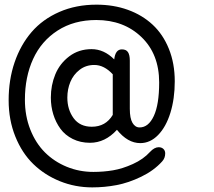

<svg xmlns="http://www.w3.org/2000/svg" viewBox="-20 -791 918 824"><path d="M470.2 -536.1Q475.1 -579.1 502.9 -579.1Q521.5 -579.1 529.3 -567.1Q537.1 -555.2 537.1 -530.8V-324.2Q537.1 -283.2 548.6 -263.7Q560.1 -244.1 579.1 -244.1Q617.2 -244.1 640.1 -293.2Q663.1 -342.3 663.1 -437Q663.1 -559.1 586.9 -632.1Q510.7 -705.1 393.1 -705.1Q297.4 -705.1 227.3 -659.9Q157.2 -614.7 122.1 -537.8Q86.9 -460.9 86.9 -362.8Q86.9 -293.5 110.1 -234.9Q133.3 -176.3 173.1 -136.7Q212.9 -97.2 266.6 -75.2Q320.3 -53.2 380.9 -53.2Q424.3 -53.2 465.1 -60.1Q505.9 -66.9 550.5 -87.2Q595.2 -107.4 624 -139.2Q642.6 -159.2 661.1 -159.2Q673.3 -159.2 681.2 -151.9Q689 -144.5 689 -132.8Q689 -112.3 675.8 -98.1Q640.1 -58.6 585.9 -32.5Q531.7 -6.3 480.2 3.4Q428.7 13.2 376 13.2Q302.7 13.2 237.3 -13.2Q171.9 -39.6 123 -86.9Q74.2 -134.3 45.7 -205.3Q17.1 -276.4 17.1 -360.8Q17.1 -448.7 42.7 -523.7Q68.4 -598.6 115.7 -653.6Q163.1 -708.5 234.6 -739.7Q306.2 -771 394 -771Q467.3 -771 528.8 -748.8Q590.3 -726.6 635 -685.1Q679.7 -643.6 704.8 -581.3Q730 -519 730 -441.9Q730 -367.2 711.2 -306.6Q692.4 -246.1 658.4 -211.4Q624.5 -176.8 582 -176.8Q527.8 -176.8 481.9 -233.9Q431.2 -178.2 366.2 -178.2Q325.2 -178.2 292.2 -194.6Q259.3 -210.9 239.3 -238.5Q219.2 -266.1 208.7 -300.3Q198.2 -334.5 198.2 -372.1Q198.2 -425.3 217.3 -471.7Q236.3 -518.1 277.1 -549.1Q317.9 -580.1 373 -580.1Q426.3 -580.1 470.2 -536.1ZM463.9 -297.9V-472.2Q426.8 -512.2 384.8 -512.2Q348.6 -512.2 321.8 -491.5Q294.9 -470.7 282 -439.5Q269 -408.2 269 -372.1Q269 -320.8 295.9 -283.9Q322.8 -247.1 374 -247.1Q433.6 -247.1 463.9 -297.9Z"/></svg>

Font: BPreplay
Style: Regular
Weight: 400
Designer: Magenta/George Triantafyllakos
Foundry: Magenta/George Triantafyllakos
Version: Version 1.00